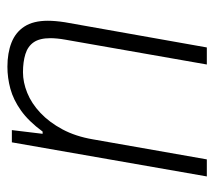

<svg xmlns="http://www.w3.org/2000/svg" viewBox="-50 -528 578 518"><g transform="rotate(-90 239.0 -269.0)"><path d="M22 0 114 -526H147L137 -443H143Q171 -481 200 -501.5Q229 -522 258.5 -530Q288 -538 318 -538Q355 -538 383 -527Q411 -516 426.5 -492Q442 -468 442 -429Q442 -419 441 -407.5Q440 -396 438 -383L370 0H324L391 -382Q393 -393 394 -403.5Q395 -414 395 -422Q395 -451 384 -467Q373 -483 352 -489.5Q331 -496 303 -496Q276 -496 247.5 -484.5Q219 -473 193.5 -449Q168 -425 149 -389.5Q130 -354 122 -307L68 0Z"/></g></svg>

Font: Archivo SemiCondensed Thin
Style: Italic
Weight: 250
Width: 4
Italic angle: -10°
Designer: Hector Gatti
Foundry: Omnibus-Type
Version: Version 2.001